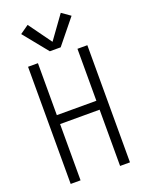

<svg xmlns="http://www.w3.org/2000/svg" viewBox="-176 -1050 852 1132"><g transform="rotate(-20 250.0 -484.0)"><path d="M64 0H126V-353H374V0H436V-735H374V-409H126V-735H64ZM216 -777H284L408 -930L354 -968L250 -824L146 -968L92 -930Z"/></g></svg>

Font: Iosevka SS09 Light
Style: Regular
Weight: 300
Monospace: yes
Designer: Belleve Invis
Foundry: Belleve Invis
Version: Version 5.2.1; ttfautohint (v1.8.3)